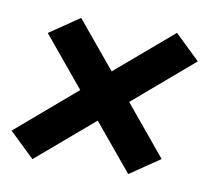

<svg xmlns="http://www.w3.org/2000/svg" viewBox="-75 -638 651 596"><g transform="rotate(10 250.0 -340.0)"><path d="M63 -108 -16 -184 172 -345 42 -502 136 -566 258 -419 437 -572 516 -496 328 -335 458 -178 364 -114 242 -261Z"/></g></svg>

Font: iosevka_custom_sans_ss08 Heavy
Style: Italic
Weight: 900
Italic angle: -10°
Designer: Belleve Invis
Foundry: Belleve Invis
Version: Version 10.3.0; ttfautohint (v1.8.3)